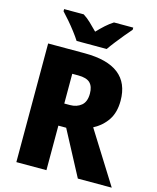

<svg xmlns="http://www.w3.org/2000/svg" viewBox="-134 -1023 915 1116"><g transform="rotate(15 323.5 -465.5)"><path d="M293 -714Q566 -714 566 -501Q566 -431 535.5 -385Q505 -339 452 -311L647 0H443L301 -268H254V0H73V-714ZM290 -580H254V-401H288Q329 -401 356 -423.5Q383 -446 383 -495Q383 -538 361.5 -559Q340 -580 290 -580ZM527 -931V-918Q511 -900 489.5 -874Q468 -848 446.5 -820.5Q425 -793 410 -771H229Q215 -793 194 -820.5Q173 -848 151 -873.5Q129 -899 111 -918V-931H229Q254 -915 274 -895.5Q294 -876 319 -851Q343 -876 364.5 -895.5Q386 -915 411 -931Z"/></g></svg>

Font: Noto Sans Disp ExtBd
Style: Regular
Weight: 800
Designer: Monotype Design Team
Foundry: Monotype Imaging Inc.
Version: Version 2.000;GOOG;noto-source:20170915:90ef993387c0; ttfaut